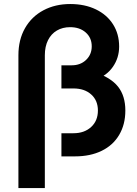

<svg xmlns="http://www.w3.org/2000/svg" viewBox="-20 -777 681 954"><path d="M328.8 -757Q401.2 -757 456.4 -730.4Q511.5 -703.8 541.8 -655.9Q572 -608 572 -545.8Q572 -490 541.2 -445.4Q510.5 -400.8 455.5 -382.2L448.2 -419.5Q529.8 -392.5 566.2 -346.8Q602.8 -301 602.8 -227.8Q602.8 -158.5 572.2 -106.9Q541.8 -55.2 485.2 -27.6Q428.8 0 352.5 0H285.2V-115H345Q399.2 -115 432.9 -146Q466.5 -177 466.5 -227.8Q466.5 -277.8 433.2 -307.6Q400 -337.5 345 -337.5H285.2V-452.5H336Q379.8 -452.5 407.8 -479.4Q435.8 -506.2 435.8 -546.8Q435.8 -589.2 406 -615.6Q376.2 -642 328.5 -642Q291.2 -642 262.9 -625.5Q234.5 -609 218.6 -577.4Q202.8 -545.8 202.8 -502.5V157.5H71.5V-502.5Q71.5 -579.8 104.5 -637.4Q137.5 -695 196 -726Q254.5 -757 328.8 -757Z"/></svg>

Font: Trafiko Sans Variable
Style: Regular
Weight: 400
Designer: Gumpita Rahayu / Trafiko
Foundry: Tokotype / Trafiko
Version: Version 0.001;FEAKit 1.0